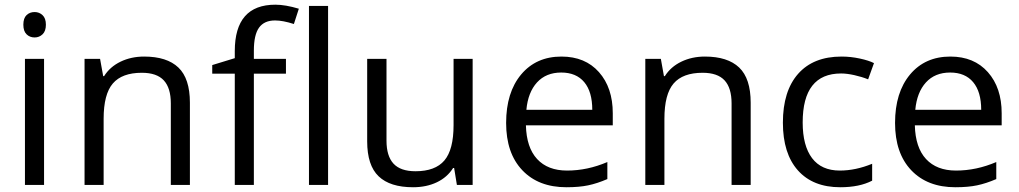

<svg xmlns="http://www.w3.org/2000/svg" viewBox="-20 -785 4324 815"><path d="M167 0H85.9V-535.2H167ZM79.1 -680.2Q79.1 -708 92.8 -720.9Q106.4 -733.9 127 -733.9Q146.5 -733.9 160.6 -720.7Q174.8 -707.5 174.8 -680.2Q174.8 -652.8 160.6 -639.4Q146.5 -626 127 -626Q106.4 -626 92.8 -639.4Q79.1 -652.8 79.1 -680.2Z M705.1 0V-346.2Q705.1 -411.6 675.3 -443.8Q645.5 -476.1 582 -476.1Q498 -476.1 459 -430.7Q419.9 -385.3 419.9 -280.8V0H338.9V-535.2H404.8L418 -461.9H421.9Q446.8 -501.5 491.7 -523.2Q536.6 -544.9 591.8 -544.9Q688.5 -544.9 737.3 -498.3Q786.1 -451.7 786.1 -349.1V0Z M1193.8 -472.2H1057.6V0H976.6V-472.2H880.9V-508.8L976.6 -538.1V-567.9Q976.6 -765.1 1148.9 -765.1Q1191.4 -765.1 1248.5 -748L1227.5 -683.1Q1180.7 -698.2 1147.5 -698.2Q1101.6 -698.2 1079.6 -667.7Q1057.6 -637.2 1057.6 -569.8V-535.2H1193.8ZM1372.6 0H1291.5V-759.8H1372.6Z M1620.6 -535.2V-188Q1620.6 -122.6 1650.4 -90.3Q1680.2 -58.1 1743.7 -58.1Q1827.6 -58.1 1866.5 -104Q1905.3 -149.9 1905.3 -253.9V-535.2H1986.3V0H1919.4L1907.7 -71.8H1903.3Q1878.4 -32.2 1834.2 -11.2Q1790 9.8 1733.4 9.8Q1635.7 9.8 1587.2 -36.6Q1538.6 -83 1538.6 -185.1V-535.2Z M2384.3 9.8Q2265.6 9.8 2197 -62.5Q2128.4 -134.8 2128.4 -263.2Q2128.4 -392.6 2192.1 -468.8Q2255.9 -544.9 2363.3 -544.9Q2463.9 -544.9 2522.5 -478.8Q2581.1 -412.6 2581.1 -304.2V-252.9H2212.4Q2214.8 -158.7 2260 -109.9Q2305.2 -61 2387.2 -61Q2473.6 -61 2558.1 -97.2V-24.9Q2515.1 -6.3 2476.8 1.7Q2438.5 9.8 2384.3 9.8ZM2362.3 -477.1Q2297.9 -477.1 2259.5 -435.1Q2221.2 -393.1 2214.4 -318.8H2494.1Q2494.1 -395.5 2460 -436.3Q2425.8 -477.1 2362.3 -477.1Z M3085.4 0V-346.2Q3085.4 -411.6 3055.7 -443.8Q3025.9 -476.1 2962.4 -476.1Q2878.4 -476.1 2839.4 -430.7Q2800.3 -385.3 2800.3 -280.8V0H2719.2V-535.2H2785.2L2798.3 -461.9H2802.2Q2827.1 -501.5 2872.1 -523.2Q2917 -544.9 2972.2 -544.9Q3068.8 -544.9 3117.7 -498.3Q3166.5 -451.7 3166.5 -349.1V0Z M3546.9 9.8Q3430.7 9.8 3366.9 -61.8Q3303.2 -133.3 3303.2 -264.2Q3303.2 -398.4 3367.9 -471.7Q3432.6 -544.9 3552.2 -544.9Q3590.8 -544.9 3629.4 -536.6Q3668 -528.3 3689.9 -517.1L3665 -448.2Q3638.2 -459 3606.4 -466.1Q3574.7 -473.1 3550.3 -473.1Q3387.2 -473.1 3387.2 -265.1Q3387.2 -166.5 3427 -113.8Q3466.8 -61 3544.9 -61Q3611.8 -61 3682.1 -89.8V-18.1Q3628.4 9.8 3546.9 9.8Z M4035.2 9.8Q3916.5 9.8 3847.9 -62.5Q3779.3 -134.8 3779.3 -263.2Q3779.3 -392.6 3843 -468.8Q3906.7 -544.9 4014.2 -544.9Q4114.7 -544.9 4173.3 -478.8Q4231.9 -412.6 4231.9 -304.2V-252.9H3863.3Q3865.7 -158.7 3910.9 -109.9Q3956.1 -61 4038.1 -61Q4124.5 -61 4209 -97.2V-24.9Q4166 -6.3 4127.7 1.7Q4089.4 9.8 4035.2 9.8ZM4013.2 -477.1Q3948.7 -477.1 3910.4 -435.1Q3872.1 -393.1 3865.2 -318.8H4145Q4145 -395.5 4110.8 -436.3Q4076.7 -477.1 4013.2 -477.1Z"/></svg>

Font: WebKoruri
Style: Regular
Weight: 400
Foundry: lindwurm / mohemohe
Version: Version 1.00